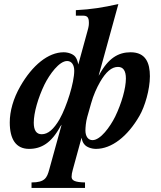

<svg xmlns="http://www.w3.org/2000/svg" viewBox="-20 -719 790 944"><path d="M465 -347 562 -699C485 -682 430 -673 353 -669V-642H387C407 -642 417 -636 417 -608C417 -598 417 -590 410 -566L365 -402C361 -421 357 -431 350 -440C340 -453 316 -462 293 -462C217 -462 139 -398 80 -295C45 -234 28 -172 28 -117C28 -35 58 13 123 13C183 13 233 -16 277 -98L283 -106L222 115C211 155 201 178 135 178V205H398V178C347 177 332 168 332 150C332 140 334 129 338 115L381 -42C384 -26 388 -17 395 -9C405 4 429 13 452 13C528 13 607 -47 666 -150C692 -195 717 -278 717 -344C717 -409 697 -462 622 -462C562 -462 512 -433 468 -351ZM428 -211C439 -251 456 -288 472 -316C501 -366 529 -390 560 -390C586 -390 599 -371 599 -333C599 -285 578 -211 546 -145C521 -95 474 -30 435 -30C412 -30 400 -50 400 -78C400 -90 402 -120 409 -144ZM345 -371C345 -313 308 -195 273 -133C244 -83 216 -59 185 -59C159 -59 146 -78 146 -116C146 -164 167 -238 199 -304C224 -354 271 -419 310 -419C333 -419 345 -399 345 -371Z"/></svg>

Font: XITS
Style: Bold Italic
Weight: 700
Italic angle: -16.33°
Designer: MicroPress Inc., with final additions and corrections provided by Coen Hoffman, Elsevier (retired)
Version: Version 1.105